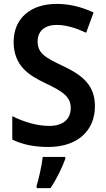

<svg xmlns="http://www.w3.org/2000/svg" viewBox="-20 -744 546 985"><path d="M467 -199C467 -304 408 -356 302 -406C208 -450 173 -473 173 -532C173 -582 207 -616 270 -616C320 -616 368 -601 422 -576L460 -680C401 -707 340 -724 271 -724C136 -724 50 -649 50 -529C50 -409 125 -359 211 -318C303 -275 343 -247 343 -190C343 -136 307 -98 232 -98C168 -98 99 -120 43 -148V-28C95 -2 158 10 228 10C376 10 467 -72 467 -199ZM315 71V61H199C195 103 179 173 168 209V221H239C271 174 299 115 315 71Z"/></svg>

Font: Noto Sans Myanmar SemiCondensed SemiBold
Style: Regular
Weight: 600
Width: 4
Designer: Monotype Design Team
Foundry: Monotype Imaging Inc.
Version: Version 2.107